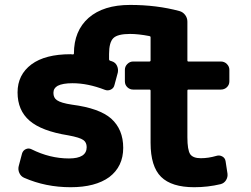

<svg xmlns="http://www.w3.org/2000/svg" viewBox="-20 -785 1040 795"><path d="M784.2 -9.8Q690.4 -9.8 647 -52.7Q603.5 -95.7 603.5 -193.4V-409.2Q603.5 -414.1 598.6 -414.1H531.2Q517.6 -414.1 507.3 -423.8Q497.1 -433.6 497.1 -448.2V-496.1Q497.1 -509.8 507.3 -520Q517.6 -530.3 531.2 -530.3H598.6Q603.5 -530.3 603.5 -535.2V-630.9Q603.5 -634.8 598.6 -635.7Q552.7 -644.5 518.6 -644.5Q466.8 -644.5 449.2 -627Q431.6 -609.4 431.6 -561.5V-539.1Q431.6 -535.2 435.5 -533.7Q439.5 -532.2 443.4 -531.2Q458 -526.4 464.4 -512.7Q470.7 -499 467.8 -484.4L454.1 -433.6Q451.2 -419.9 439 -414.1Q426.8 -408.2 414.1 -413.1Q343.8 -440.4 280.3 -440.4Q239.3 -440.4 218.8 -429.7Q201.2 -419.9 201.2 -400.4Q201.2 -379.9 215.8 -370.1Q232.4 -358.4 278.3 -351.6Q391.6 -336.9 440.4 -293.9Q490.2 -249 490.2 -172.9Q490.2 -95.7 432.6 -51.8Q375 -9.8 272.5 -9.8Q168.9 -9.8 80.1 -48.8Q66.4 -54.7 60.1 -68.8Q53.7 -83 57.6 -97.7L71.3 -149.4Q75.2 -162.1 86.9 -167.5Q98.6 -172.9 110.4 -167Q186.5 -128.9 265.6 -128.9Q338.9 -128.9 338.9 -175.8Q338.9 -195.3 325.2 -205.1Q310.5 -215.8 262.7 -224.6Q152.3 -242.2 102.5 -285.2Q52.7 -328.1 52.7 -402.3Q52.7 -475.6 110.4 -518.6Q167 -560.5 272.5 -560.5Q275.4 -560.5 281.2 -559.6Q286.1 -559.6 286.1 -563.5Q286.1 -657.2 346.7 -710.9Q408.2 -764.6 518.6 -764.6Q628.9 -764.6 722.7 -739.3Q737.3 -735.4 746.6 -723.1Q755.9 -710.9 755.9 -695.3V-535.2Q755.9 -530.3 759.8 -530.3H894.5Q909.2 -530.3 919.4 -520Q929.7 -509.8 929.7 -496.1V-448.2Q929.7 -433.6 919.4 -423.8Q909.2 -414.1 894.5 -414.1H759.8Q755.9 -414.1 755.9 -409.2V-216.8Q755.9 -164.1 767.6 -146.5Q779.3 -129.9 811.5 -129.9Q842.8 -129.9 876 -139.6Q888.7 -143.6 900.4 -137.2Q912.1 -130.9 914.1 -117.2L921.9 -66.4Q923.8 -51.8 916 -39.1Q908.2 -26.4 893.6 -22.5Q840.8 -9.8 784.2 -9.8Z"/></svg>

Font: Rounded-L Mgen+ 1mn bold
Style: Bold
Weight: 700
Designer: [Source Han Sans]
Ryoko NISHIZUKA  (kana & ideographs); Paul D. Hunt (Latin, Greek & Cyrillic); Wenlong ZHANG  (bopomofo
Version: Version 1.059.20150602